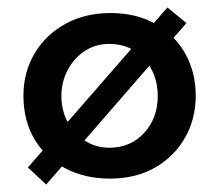

<svg xmlns="http://www.w3.org/2000/svg" viewBox="-20 -470 565 516"><path d="M481 -408 104 26 55 -20 430 -450ZM43 -213Q43 -276 73 -326.5Q103 -377 156 -406Q209 -435 277 -435Q346 -435 397.5 -406Q449 -377 477.5 -326.5Q506 -276 506 -213Q506 -150 477 -99.5Q448 -49 396.5 -19.5Q345 10 275 10Q209 10 156.5 -17Q104 -44 73.5 -94.5Q43 -145 43 -213ZM145 -212Q145 -173 162 -141.5Q179 -110 208.5 -91.5Q238 -73 274 -73Q331 -73 367.5 -113Q404 -153 404 -212Q404 -271 367.5 -311.5Q331 -352 274 -352Q237 -352 208 -333Q179 -314 162 -282Q145 -250 145 -212Z"/></svg>

Font: Reem Kufi
Style: Regular
Weight: 400
Designer: Khaled Hosny
Version: Version 1.6